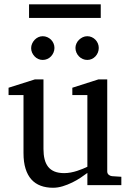

<svg xmlns="http://www.w3.org/2000/svg" viewBox="-20 -865 609 897"><path d="M388.2 0V-57.1Q375.5 -47.4 357.2 -35.2Q338.9 -22.9 317.6 -12.5Q296.4 -2 273.2 5.1Q250 12.2 228 12.2Q195.8 12.2 170.2 2.7Q144.5 -6.8 126.7 -26.6Q108.9 -46.4 99.4 -76.9Q89.8 -107.4 89.8 -149.9V-420.9H20V-455.1L143.1 -494.1H183.1V-168.9Q183.1 -142.6 188.2 -121.6Q193.4 -100.6 204.8 -85.9Q216.3 -71.3 234.9 -63.7Q253.4 -56.2 279.8 -56.2Q294.9 -56.2 310.5 -59.1Q326.2 -62 340.3 -66.7Q354.5 -71.3 366.9 -76.4Q379.4 -81.5 388.2 -85.9V-420.9H317.9V-455.1L439.9 -494.1H481V-64Q481 -54.7 487.5 -48.8Q494.1 -43 502.9 -42L546.9 -39.1V0ZM234.4 -641.1Q234.4 -629.9 230 -619.6Q225.6 -609.4 218.3 -601.6Q210.9 -593.8 200.9 -589.4Q190.9 -585 179.7 -585Q168.5 -585 158.7 -589.4Q148.9 -593.8 141.6 -601.6Q134.3 -609.4 129.9 -619.1Q125.5 -628.9 125.5 -640.1Q125.5 -650.9 129.9 -660.9Q134.3 -670.9 141.6 -678.7Q148.9 -686.5 158.7 -691.2Q168.5 -695.8 179.7 -695.8Q190.9 -695.8 200.9 -691.4Q210.9 -687 218.3 -679.7Q225.6 -672.4 230 -662.4Q234.4 -652.3 234.4 -641.1ZM441.4 -641.1Q441.4 -629.9 437.3 -619.6Q433.1 -609.4 425.8 -601.6Q418.5 -593.8 408.7 -589.4Q398.9 -585 387.7 -585Q376.5 -585 366.5 -589.4Q356.4 -593.8 348.9 -601.6Q341.3 -609.4 336.9 -619.6Q332.5 -629.9 332.5 -641.1Q332.5 -651.4 336.9 -661.4Q341.3 -671.4 349.1 -679Q356.9 -686.5 366.7 -691.2Q376.5 -695.8 387.7 -695.8Q398.9 -695.8 408.7 -691.4Q418.5 -687 425.8 -679.4Q433.1 -671.9 437.3 -661.9Q441.4 -651.9 441.4 -641.1ZM115.7 -781.2V-844.7H450.7V-781.2Z"/></svg>

Font: Charis SIL Viet
Style: Regular
Weight: 400
Foundry: SIL International
Version: Version 5.000